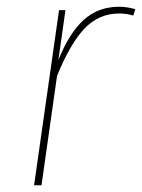

<svg xmlns="http://www.w3.org/2000/svg" viewBox="-20 -549 421 569"><path d="M381 -522 375 -503Q355 -509 333 -509Q273 -509 230.5 -464.5Q188 -420 149 -324L103 0H81L155 -519H174L153 -371Q185 -451 228 -490Q271 -529 333 -529Q355 -529 381 -522Z"/></svg>

Font: FiraGO Thin
Style: Italic
Weight: 100
Italic angle: -8°
Designer: bBox Type GmbH
Foundry: bBox Type GmbH
Version: Version 1.001